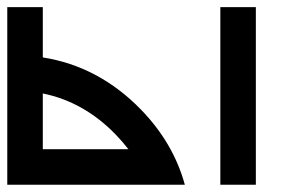

<svg xmlns="http://www.w3.org/2000/svg" viewBox="-20 -508 821 528"><path d="M683.6 0H585.9V-488.3H683.6ZM333 -97.7Q316.9 -118.7 297.9 -138.2Q210.9 -228 97.7 -251V-97.7ZM0 0V-488.3H97.7V-350.1Q252 -325.7 368.2 -206.1Q457 -114.3 488.3 0Z"/></svg>

Font: Arounder
Style: Regular
Weight: 400
Designer: Maxim Raikov
Foundry: Maxim Raikov
Version: Version 1.00 March 23, 2021, initial release